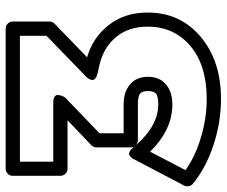

<svg xmlns="http://www.w3.org/2000/svg" viewBox="-144 -683 799 677"><g transform="rotate(-90 255.5 -344.5)"><path d="M-60.1 -95.2 32.2 -271Q32.7 -272.5 33.9 -274.9Q35.2 -277.3 39.1 -281.7Q43 -286.1 47.4 -288.1Q51.8 -290 58.8 -287.1Q65.9 -284.2 73.2 -274.9Q74.2 -273.9 75.7 -272Q77.1 -270 78.1 -269Q74.2 -274.4 74.2 -283.2V-403.8Q74.2 -414.1 82 -421.9L169.9 -505.9H-1Q-11.7 -505.9 -18.8 -513.7Q-25.9 -521.5 -25.9 -530.8V-699.2Q-25.9 -710 -18.1 -717Q-10.3 -724.1 -1 -724.1H493.2Q503.9 -724.1 511 -716.3Q518.1 -708.5 518.1 -699.2V-568.8Q518.1 -559.1 509.8 -550.8L392.1 -437Q462.9 -416 506.3 -359.9Q549.8 -303.7 549.8 -223.1Q549.8 -108.9 464.8 -36.9Q379.9 35.2 245.1 35.2Q162.1 35.2 81.8 8.5Q1.5 -18.1 -54.2 -64Q-60.5 -68.8 -62.3 -78.4Q-64 -87.9 -60.1 -95.2ZM-5.9 -89.8Q42 -55.7 109.9 -35.4Q177.7 -15.1 245.1 -15.1Q363.8 -15.1 431.9 -72.8Q500 -130.4 500 -223.1Q500 -290.5 463.6 -334.5Q427.2 -378.4 366.2 -393.1L335.9 -399.9Q322.8 -402.8 316.9 -408.4Q311 -414.1 312 -419.7Q313 -425.3 315.7 -430.4Q318.4 -435.5 321.8 -438.5L325.2 -441.9L467.8 -580.1V-673.8H23.9V-556.2H231.9Q245.6 -556.2 252.4 -551.8Q259.3 -547.4 259 -541Q258.8 -534.7 256.8 -528.3Q254.9 -522 252 -517.6L249 -513.2L124 -393.1V-308.1H226.1Q269.5 -308.1 296.4 -285.6Q323.2 -263.2 323.2 -222.2Q323.2 -181.2 296.4 -158.7Q269.5 -136.2 226.1 -136.2Q136.2 -136.2 59.1 -214.8ZM82 -265.1Q150.4 -186 226.1 -186Q254.9 -186 263.9 -193.8Q272.9 -201.7 272.9 -222.2Q272.9 -242.7 263.9 -250.2Q254.9 -257.8 226.1 -257.8H99.1Q91.3 -257.8 82 -265.1Z"/></g></svg>

Font: Trueno Black Outline
Style: Regular
Weight: 900
Width: 6
Designer: Julieta Ulanovsky
Foundry: Julieta Ulanovsky
Version: Version 3.001b | FøM Fix